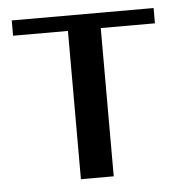

<svg xmlns="http://www.w3.org/2000/svg" viewBox="-41 -499 504 538"><g transform="rotate(-5 211.0 -230.0)"><path d="M11.2 -460H410.2V-417H257.8V0H165.5V-417H11.2Z"/></g></svg>

Font: Federov2
Style: Regular
Weight: 400
Designer: Olexa M. Volochay | Cyreal.org
Foundry: Olexa M. Volochay | Cyreal.org
Version: Version 1.000